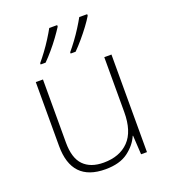

<svg xmlns="http://www.w3.org/2000/svg" viewBox="-141 -868 864 980"><g transform="rotate(-20 291.0 -378.0)"><path d="M492 -530V0H460L454 -103H452Q433 -58 387.5 -24Q342 10 264 10Q81 10 81 -183V-530H120V-187Q120 -103 158 -64Q196 -25 267 -25Q354 -25 403.5 -76Q453 -127 453 -232V-530ZM446 -758Q433 -736 412.5 -708.5Q392 -681 369 -654Q346 -627 325 -606H298V-613Q315 -633 335 -660Q355 -687 373 -715.5Q391 -744 403 -766H446ZM283 -758Q269 -736 249 -708.5Q229 -681 206 -654Q183 -627 162 -606H135V-613Q152 -633 172 -660Q192 -687 210 -715.5Q228 -744 240 -766H283Z"/></g></svg>

Font: Noto Sans Lao Looped ExtraLight
Style: Regular
Weight: 200
Designer: Mark Frömberg, Ben Mitchell
Foundry: The Fontpad Ltd
Version: Version 1.002; ttfautohint (v1.8.4.7-5d5b)